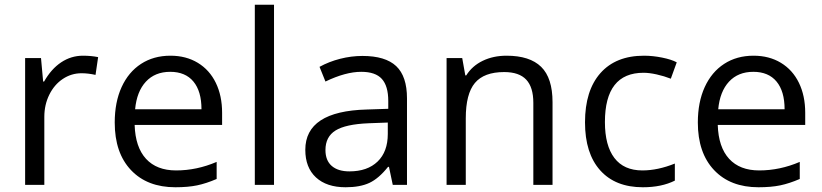

<svg xmlns="http://www.w3.org/2000/svg" viewBox="-20 -780 3469 810"><path d="M166 -436H162L153 -535H86V0H167V-287Q167 -338 188 -380.5Q209 -423 245 -447Q281 -471 324 -471Q352 -471 383 -464L394 -539Q365 -545 330 -545Q280 -545 238 -517Q196 -489 166 -436Z M894 -25V-97Q810 -61 723 -61Q641 -61 596 -110Q551 -159 548 -253H917V-304Q917 -376 890.5 -430.5Q864 -485 814.5 -515Q765 -545 699 -545Q628 -545 575 -510.5Q522 -476 493 -412.5Q464 -349 464 -263Q464 -135 532.5 -62.5Q601 10 720 10Q773 10 811.5 2Q850 -6 894 -25ZM830 -319H550Q557 -394 595.5 -435.5Q634 -477 698 -477Q762 -477 796 -436Q830 -395 830 -319Z M1055 -760V0H1136V-760Z M1697 -365Q1697 -458 1651.5 -501Q1606 -544 1509 -544Q1462 -544 1415 -532Q1368 -520 1328 -498L1353 -436Q1438 -477 1504 -477Q1564 -477 1591 -447Q1618 -417 1618 -354V-321L1527 -318Q1268 -311 1268 -148Q1268 -73 1313 -31.5Q1358 10 1438 10Q1499 10 1538.5 -8.5Q1578 -27 1617 -76H1621L1637 0H1697ZM1353 -147Q1353 -203 1395.5 -229.5Q1438 -256 1535 -260L1616 -263V-215Q1616 -140 1573 -98.5Q1530 -57 1454 -57Q1406 -57 1379.5 -80Q1353 -103 1353 -147Z M2311 -349Q2311 -451 2263 -498Q2215 -545 2117 -545Q2061 -545 2016.5 -523.5Q1972 -502 1947 -462H1943L1930 -535H1864V0H1945V-281Q1945 -384 1983.5 -430Q2022 -476 2107 -476Q2170 -476 2200 -444Q2230 -412 2230 -346V0H2311Z M2827 -18V-90Q2755 -61 2690 -61Q2612 -61 2572 -113.5Q2532 -166 2532 -265Q2532 -473 2695 -473Q2719 -473 2750.5 -466Q2782 -459 2810 -448L2835 -517Q2813 -529 2773.5 -537Q2734 -545 2697 -545Q2578 -545 2513 -471.5Q2448 -398 2448 -264Q2448 -133 2512 -61.5Q2576 10 2692 10Q2771 10 2827 -18Z M3354 -25V-97Q3270 -61 3183 -61Q3101 -61 3056 -110Q3011 -159 3008 -253H3377V-304Q3377 -376 3350.5 -430.5Q3324 -485 3274.5 -515Q3225 -545 3159 -545Q3088 -545 3035 -510.5Q2982 -476 2953 -412.5Q2924 -349 2924 -263Q2924 -135 2992.5 -62.5Q3061 10 3180 10Q3233 10 3271.5 2Q3310 -6 3354 -25ZM3290 -319H3010Q3017 -394 3055.5 -435.5Q3094 -477 3158 -477Q3222 -477 3256 -436Q3290 -395 3290 -319Z"/></svg>

Font: OpenSansMMV
Style: Regular
Weight: 400
Designer: Steve Matteson
Foundry: Ascender Corporation
Version: Version 4.000